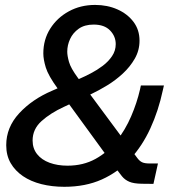

<svg xmlns="http://www.w3.org/2000/svg" viewBox="-20 -735 717 768"><path d="M237.3 12.2Q188 12.2 145.5 1.5Q103 -9.3 71.8 -30.5Q40.5 -51.8 22.7 -82.5Q4.9 -113.3 4.9 -154.3Q4.9 -225.6 56.6 -281.7Q108.4 -337.9 188.5 -372.1L297.9 -419.9Q318.4 -428.7 343.3 -441.7Q368.2 -454.6 390.9 -471.7Q413.6 -488.8 428.2 -510.5Q442.9 -532.2 442.9 -558.6Q442.9 -589.8 420.2 -613.3Q397.5 -636.7 354.5 -636.7Q318.4 -636.7 294.9 -620.1Q271.5 -603.5 260.3 -578.9Q249 -554.2 249 -528.3Q249 -512.2 255.9 -487.5Q262.7 -462.9 291 -424.3L528.8 -103.5Q537.6 -91.3 547.9 -86.2Q558.1 -81.1 578.6 -81.1H611.8L593.8 0.5L546.9 0Q514.6 -0.5 497.1 -8.1Q479.5 -15.6 467.8 -30Q456.1 -44.4 440.9 -64.9L211.4 -379.9Q173.3 -432.1 163.3 -464.6Q153.3 -497.1 153.3 -521.5Q153.3 -576.7 180.9 -620.4Q208.5 -664.1 255.4 -689.7Q302.2 -715.3 360.4 -715.3Q409.2 -715.3 449.5 -697.5Q489.7 -679.7 513.9 -647.7Q538.1 -615.7 538.1 -572.3Q538.1 -533.7 519.3 -500.7Q500.5 -467.8 471.2 -440.7Q441.9 -413.6 408.4 -393.3Q375 -373 346.2 -359.4L235.8 -307.6Q181.6 -282.7 146 -250.5Q110.4 -218.3 110.4 -172.9Q110.4 -141.1 128.4 -118.4Q146.5 -95.7 178.2 -84Q210 -72.3 250 -72.3Q313 -72.3 362.1 -99.4Q411.1 -126.5 446.3 -171.1Q481.4 -215.8 504.6 -269.8Q527.8 -323.7 540 -377L543.5 -393.1H635.7L631.3 -374Q613.8 -292 581.5 -221.7Q549.3 -151.4 501 -98.9Q452.6 -46.4 387.2 -17.1Q321.8 12.2 237.3 12.2Z"/></svg>

Font: Schibsted Grotesk Medium
Style: Italic
Weight: 500
Italic angle: -12°
Designer: Bakken & Baeck AS, Henrik Kongsvoll
Foundry: Schibsted ASA
Version: Version 1.100;gftools[0.9.25]